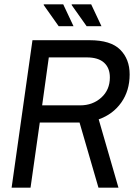

<svg xmlns="http://www.w3.org/2000/svg" viewBox="-20 -873 632 893"><path d="M34 0 131 -686H397Q495 -686 539 -642Q583 -598 583 -527Q583 -451 544 -396Q505 -341 439 -318L531 0H438L350 -303H165L122 0ZM176 -383H353Q411 -383 451 -419Q491 -455 491 -513Q491 -557 464 -581.5Q437 -606 384 -606H207ZM383 -751 313 -850 314 -853H404L452 -751ZM253 -751 183 -850 184 -853H274L322 -751Z"/></svg>

Font: Archivo Narrow
Style: Italic
Weight: 400
Italic angle: -8°
Designer: Hector Gatti
Foundry: Omnibus-Type
Version: Version 3.002